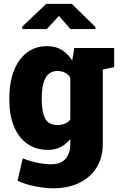

<svg xmlns="http://www.w3.org/2000/svg" viewBox="-20 -782 638 1015"><path d="M261.2 213.4Q219.7 213.4 166.5 203.1Q113.3 192.9 72.8 173.3L100.1 55.2Q138.7 70.3 178 78.4Q217.3 86.4 249.5 86.4Q302.2 86.4 326.9 57.4Q351.6 28.3 351.6 -22V-46.9Q329.6 -19.5 300.5 -4.6Q271.5 10.3 233.9 10.3Q169.4 10.3 123.5 -22.5Q77.6 -55.2 53.5 -114.5Q29.3 -173.8 29.3 -252.9V-263.2Q29.3 -345.7 53.2 -407.5Q77.1 -469.2 121.8 -503.7Q166.5 -538.1 228.5 -538.1Q274.4 -538.1 306.6 -518.1Q338.9 -498 361.8 -461.9L372.6 -528.3H523.4V-21Q523.4 49.3 491.5 102.1Q459.5 154.8 400.6 184.1Q341.8 213.4 261.2 213.4ZM284.2 -121.1Q305.7 -121.1 323.2 -128.2Q340.8 -135.3 351.6 -149.9V-371.1Q340.8 -388.7 323.2 -397.7Q305.7 -406.7 284.2 -406.7Q253.4 -406.7 235.1 -388.9Q216.8 -371.1 208.7 -338.9Q200.7 -306.6 200.7 -263.2V-252.9Q200.7 -189.9 218.8 -155.5Q236.8 -121.1 284.2 -121.1ZM503.4 -410.2 426.3 -528.3H583.5V-427.2ZM97.7 -628.4V-641.1L224.6 -761.7H359.4L484.4 -639.2V-628.4H352.5L291.5 -697.8L227.1 -628.4Z"/></svg>

Font: Roboto Slab LO Black
Style: Regular
Weight: 900
Designer: Google
Version: Version 2.000